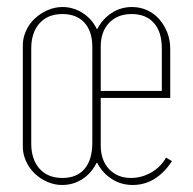

<svg xmlns="http://www.w3.org/2000/svg" viewBox="-20 -521 550 547"><path d="M158 -501Q189 -501 215.5 -484Q242 -467 256 -438H257Q272 -467 298 -484Q324 -501 356 -501Q379 -501 399 -492Q419 -483 433.5 -466.5Q448 -450 456.5 -428.5Q465 -407 465 -381V-242H267V-107Q267 -64 291 -39Q315 -14 353 -14Q384 -14 411.5 -30Q439 -46 453 -72L470 -62Q425 6 358 6Q325 6 298.5 -11Q272 -28 257 -57H255Q241 -28 215 -11Q189 6 157 6Q135 6 114.5 -3Q94 -12 78.5 -27Q63 -42 54 -62Q45 -82 45 -104V-391Q45 -413 54 -433Q63 -453 79 -468Q95 -483 115.5 -492Q136 -501 158 -501ZM243 -387Q243 -432 220.5 -456.5Q198 -481 158 -481Q116 -481 92.5 -454.5Q69 -428 69 -383V-112Q69 -67 92.5 -40.5Q116 -14 158 -14Q199 -14 221 -40Q243 -66 243 -114ZM267 -388V-262H441V-383Q441 -430 418.5 -455.5Q396 -481 355 -481Q315 -481 291 -456Q267 -431 267 -388Z"/></svg>

Font: Moniqa Thin Paragraph
Style: Regular
Weight: 100
Designer: Rajesh Rajput
Foundry: Rajesh Rajput
Version: Version 1.000